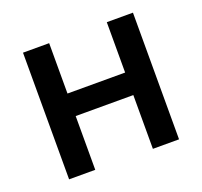

<svg xmlns="http://www.w3.org/2000/svg" viewBox="-97 -634 785 745"><g transform="rotate(-20 295.0 -261.5)"><path d="M176 -523V-315H414V-523H522V0H414V-222H176V0H68V-523Z"/></g></svg>

Font: Raleway
Style: Regular
Weight: 600
Designer: Matt McInerney, Pablo Impallari, Rodrigo Fuenzalida
Foundry: Matt McInerney, Pablo Impallari, Rodrigo Fuenzalida
Version: Version 1.000;PS 001.001;hotconv 1.0.56; ttfautohint (v1.5)